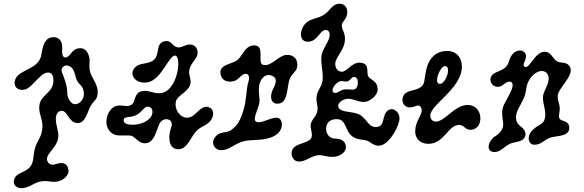

<svg xmlns="http://www.w3.org/2000/svg" viewBox="-20 -773 3129 1028"><path d="M61 -346C82 -405 190 -398 202 -483C212 -553 234 -574 266 -574C298 -574 316 -551 313 -510C309 -460 330 -460 345 -471C362 -484 371 -515 410 -515C433 -515 450 -499 458 -466C463 -444 456 -429 460 -400C466 -358 503 -328 503 -281C503 -237 483 -237 465 -205C447 -173 439 -114 395 -114C351 -114 342 -174 316 -179C297 -183 279 -168 279 -137C279 -96 296 -72 292 -37C285 23 213 55 236 94C255 124 282 99 309 100C332 100 347 117 347 144C346 168 313 209 249 199C170 186 157 228 102 234C72 238 46 219 56 187C70 145 123 155 148 110C162 86 157 56 167 22C178 -21 203 -35 207 -90C210 -131 190 -156 190 -197C190 -267 266 -271 266 -342C266 -378 251 -387 231 -384C192 -378 152 -302 111 -293C73 -285 49 -313 61 -346ZM340 -422C322 -425 303 -409 312 -385C324 -354 340 -317 340 -277C340 -243 363 -215 381 -215C406 -215 431 -240 429 -274C427 -315 402 -319 391 -344C378 -373 381 -415 340 -422Z M807 -455C835 -483 813 -542 861 -552C899 -560 898 -528 929 -520C955 -513 980 -546 1015 -531C1040 -520 1043 -486 1032 -467C1019 -445 996 -423 993 -393C990 -365 1007 -348 998 -319C985 -278 927 -262 921 -227C914 -187 942 -146 977 -143C1017 -140 1030 -176 1065 -196C1095 -213 1135 -187 1117 -144C1099 -100 1059 -102 1030 -70C998 -35 980 36 924 25C882 17 879 -43 897 -92C914 -138 853 -152 833 -109C815 -70 807 -9 758 -6C722 -4 704 -41 683 -46C663 -51 617 -43 594 -52C521 -81 547 -196 608 -207C640 -213 656 -197 682 -211C706 -224 697 -274 736 -284C774 -294 796 -272 836 -274C930 -279 954 -465 920 -475C887 -485 846 -345 770 -332C700 -320 660 -385 714 -421C740 -437 782 -430 807 -455ZM642 -131C641 -121 647 -109 674 -106C734 -99 786 -130 794 -160C801 -187 790 -200 772 -202C750 -204 739 -167 701 -153C674 -143 644 -151 642 -131Z M1160 -386C1160 -429 1226 -431 1252 -452C1278 -473 1291 -530 1341 -530C1402 -530 1355 -436 1388 -426C1431 -413 1472 -477 1513 -479C1546 -481 1573 -464 1572 -424C1571 -390 1548 -387 1532 -352C1515 -315 1526 -221 1469 -218C1433 -216 1424 -248 1437 -285C1445 -307 1480 -354 1432 -369C1394 -381 1370 -342 1367 -309C1363 -273 1372 -252 1369 -225C1365 -192 1329 -133 1352 -121C1375 -109 1420 -140 1457 -143C1484 -145 1493 -117 1488 -94C1481 -64 1457 -41 1406 -30C1356 -19 1311 -28 1270 -12C1221 7 1208 29 1166 31C1131 33 1108 -4 1129 -35C1157 -76 1190 -55 1221 -79C1250 -101 1267 -127 1284 -184C1301 -241 1297 -292 1310 -335C1324 -382 1292 -387 1271 -366C1251 -346 1238 -336 1211 -336C1184 -336 1160 -352 1160 -386Z M1711 -692C1749 -715 1756 -750 1795 -753C1827 -755 1842 -729 1839 -700C1836 -669 1810 -658 1810 -636C1810 -612 1827 -602 1827 -565C1827 -505 1776 -468 1775 -433C1774 -409 1787 -389 1811 -389C1839 -389 1865 -444 1914 -437C1961 -430 1940 -384 1952 -364C1964 -343 2002 -343 2002 -292C2002 -263 1960 -227 1928 -227C1895 -227 1871 -246 1842 -244C1813 -242 1784 -220 1792 -199C1804 -167 1872 -180 1909 -157C1944 -136 1953 -90 1996 -93C2047 -97 2020 -162 2062 -185C2090 -200 2128 -166 2117 -124C2103 -66 2052 6 2010 7C1979 8 1964 -13 1947 -19C1923 -28 1898 -22 1869 -41C1827 -68 1836 -132 1787 -135C1753 -137 1726 -120 1726 -83C1726 -60 1741 -31 1774 -31C1806 -31 1829 -18 1832 11C1835 41 1801 67 1759 67C1720 67 1704 52 1671 60C1639 68 1608 97 1572 91C1541 85 1524 31 1567 7C1591 -7 1637 -12 1647 -35C1657 -58 1637 -90 1645 -113C1655 -141 1676 -152 1680 -183C1683 -206 1672 -225 1675 -254C1679 -294 1707 -309 1708 -353C1709 -397 1697 -436 1701 -473C1705 -510 1743 -550 1745 -583C1747 -610 1727 -620 1708 -607C1686 -592 1671 -546 1623 -550C1575 -554 1586 -629 1627 -657C1655 -676 1677 -672 1711 -692ZM1839 -337C1828 -335 1819 -339 1810 -339C1783 -339 1760 -304 1760 -290C1760 -281 1766 -275 1775 -275C1789 -275 1804 -292 1824 -294C1842 -296 1856 -293 1867 -293C1891 -293 1896 -315 1896 -331C1896 -346 1891 -361 1876 -361C1861 -361 1856 -341 1839 -337Z M2174 -198C2131 -198 2122 -255 2154 -276C2178 -293 2223 -288 2244 -318C2257 -336 2253 -378 2269 -423C2281 -456 2309 -500 2374 -500C2426 -500 2453 -463 2453 -416C2453 -299 2284 -214 2284 -154C2284 -135 2296 -122 2314 -122C2362 -122 2414 -211 2484 -211C2522 -211 2552 -183 2552 -140C2552 -96 2524 -78 2499 -78C2469 -78 2466 -104 2438 -104C2379 -104 2358 -3 2274 -3C2228 -3 2203 -32 2203 -70C2203 -122 2238 -154 2238 -182C2238 -196 2231 -208 2218 -208C2207 -208 2195 -198 2174 -198ZM2379 -396C2379 -409 2374 -419 2362 -419C2344 -419 2320 -372 2320 -344C2320 -332 2324 -324 2336 -324C2356 -324 2379 -367 2379 -396Z M2691 -331C2676 -323 2665 -308 2646 -308C2608 -308 2593 -352 2619 -375C2635 -389 2664 -393 2686 -412C2708 -431 2704 -463 2727 -486C2756 -515 2793 -503 2796 -476C2799 -447 2771 -426 2790 -415C2814 -401 2844 -496 2896 -496C2930 -496 2935 -465 2959 -447C2979 -432 3006 -444 3025 -424C3069 -378 2966 -302 2966 -259C2966 -232 2976 -217 2977 -194C2978 -171 2968 -153 2976 -138C2985 -121 3026 -131 3028 -90C3030 -41 2962 -47 2930 -37C2890 -25 2880 2 2842 2C2807 2 2799 -44 2830 -75C2868 -113 2891 -103 2898 -143C2905 -183 2885 -218 2887 -254C2889 -290 2926 -326 2916 -365C2906 -404 2854 -404 2818 -352C2793 -316 2801 -286 2786 -251C2764 -201 2740 -175 2743 -139C2746 -105 2768 -99 2782 -83C2799 -64 2797 -38 2778 -25C2756 -10 2731 -14 2706 -1C2680 12 2660 41 2628 41C2578 41 2594 -19 2628 -41C2651 -56 2672 -75 2674 -102C2676 -128 2661 -162 2674 -202C2681 -223 2712 -269 2722 -301C2732 -334 2713 -343 2691 -331Z"/></svg>

Font: PicNic
Style: Regular
Weight: 400
Designer: Mariel Nils
Foundry: Velvetyne Type Foundry
Version: Version 2.000;Glyphs 3.2.3 (3260)